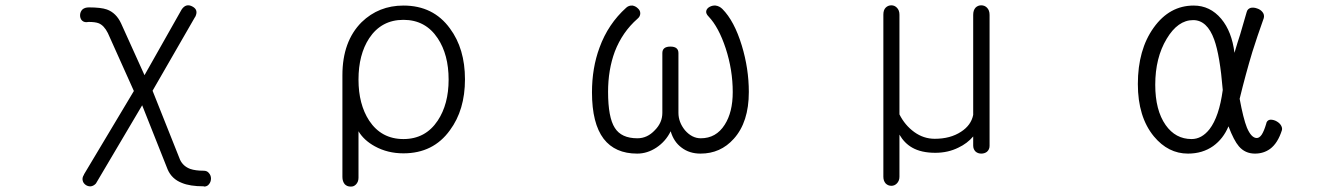

<svg xmlns="http://www.w3.org/2000/svg" viewBox="-20 -560 5040 722"><path d="M712.9 -495.1 713.9 -496.1Q727.5 -522.5 704.1 -535.2Q679.7 -548.8 663.1 -524.4L523.4 -277.3L435.5 -471.7Q417 -511.7 381.8 -524.4Q359.4 -532.2 314.5 -532.2Q298.8 -532.2 290 -524.4Q282.2 -516.6 281.2 -504.9Q280.3 -494.1 286.1 -485.4Q293 -476.6 304.7 -476.6L313.5 -477.5Q337.9 -477.5 350.6 -472.7Q371.1 -464.8 385.7 -435.5L483.4 -217.8L295.9 95.7V96.7Q288.1 108.4 291 119.1Q293 128.9 302.7 135.7Q311.5 141.6 322.3 140.6Q333 138.7 340.8 129.9L514.6 -164.1L610.4 77.1Q626 113.3 664.1 127.9Q694.3 140.6 746.1 140.6L747.1 141.6Q759.8 141.6 766.6 131.8Q773.4 123 773.4 111.3Q773.4 99.6 765.6 90.8Q758.8 82 746.1 82Q714.8 82 695.3 75.2Q668.9 65.4 657.2 41L553.7 -218.8Z M1267.6 105.5Q1267.6 122.1 1276.4 132.8Q1285.2 141.6 1297.9 141.6Q1309.6 142.6 1318.4 133.8Q1328.1 124 1328.1 108.4V-66.4Q1348.6 -32.2 1389.6 -9.8Q1437.5 16.6 1497.1 16.6Q1609.4 16.6 1671.9 -70.3Q1728.5 -146.5 1728.5 -261.7Q1728.5 -377 1671.9 -453.1Q1609.4 -539.1 1497.1 -539.1Q1404.3 -539.1 1339.8 -476.6Q1267.6 -404.3 1267.6 -277.3ZM1497.1 -485.4Q1580.1 -485.4 1626 -416Q1667 -354.5 1667 -260.7Q1667 -168 1626 -106.4Q1580.1 -37.1 1497.1 -37.1Q1414.1 -37.1 1368.2 -106.4Q1328.1 -168 1328.1 -260.7Q1328.1 -354.5 1368.2 -416Q1414.1 -485.4 1497.1 -485.4Z M2335 -531.2Q2266.6 -469.7 2234.4 -380.9Q2206.1 -304.7 2206.1 -212.9Q2206.1 -95.7 2250 -38.1Q2293 17.6 2376 17.6Q2414.1 17.6 2448.2 -4.9Q2483.4 -28.3 2502 -66.4Q2513.7 -26.4 2543 -4.9Q2572.3 17.6 2614.3 17.6Q2689.5 17.6 2739.3 -38.1Q2795.9 -100.6 2795.9 -213.9Q2795.9 -301.8 2769.5 -388.7Q2741.2 -481.4 2696.3 -526.4Q2685.5 -537.1 2670.9 -539.1Q2659.2 -540 2648.4 -534.2Q2637.7 -528.3 2635.7 -518.6Q2633.8 -508.8 2644.5 -498Q2682.6 -458 2709 -377.9Q2735.4 -296.9 2735.4 -213.9Q2735.4 -137.7 2705.1 -90.8Q2672.9 -40 2615.2 -40Q2582 -40 2555.7 -70.3Q2531.2 -100.6 2531.2 -135.7V-360.4Q2531.2 -384.8 2501 -384.8Q2470.7 -384.8 2470.7 -360.4V-135.7Q2470.7 -98.6 2442.4 -70.3Q2414.1 -40 2377 -40Q2316.4 -40 2292 -79.1Q2266.6 -118.2 2266.6 -214.8Q2266.6 -297.9 2292 -366.2Q2320.3 -439.5 2377 -489.3Q2387.7 -498 2387.7 -509.8Q2387.7 -520.5 2378.9 -528.3Q2370.1 -537.1 2358.4 -539.1Q2344.7 -540 2335 -531.2Z M3362.3 104.5V-53.7Q3380.9 -21.5 3410.2 -4.9Q3444.3 14.6 3497.1 14.6Q3544.9 14.6 3584 -4.9Q3617.2 -20.5 3639.6 -46.9V-12.7Q3639.6 1 3648.4 9.8Q3657.2 17.6 3669.9 17.6Q3682.6 17.6 3691.4 10.7Q3701.2 2 3701.2 -11.7V-503.9Q3701.2 -521.5 3691.4 -531.2Q3682.6 -540 3669.9 -540Q3657.2 -540 3648.4 -531.2Q3639.6 -521.5 3639.6 -503.9V-127.9Q3631.8 -88.9 3593.8 -64.5Q3553.7 -38.1 3495.1 -38.1Q3453.1 -38.1 3418 -63.5Q3382.8 -88.9 3362.3 -129.9V-504.9Q3362.3 -521.5 3352.5 -531.2Q3343.8 -540 3332 -540Q3319.3 -540 3310.5 -531.2Q3301.8 -522.5 3301.8 -504.9V104.5Q3301.8 120.1 3310.5 129.9Q3319.3 138.7 3332 138.7Q3343.8 138.7 3352.5 129.9Q3362.3 120.1 3362.3 104.5Z M4732.4 -492.2Q4735.4 -504.9 4727.5 -514.6Q4719.7 -524.4 4707 -528.3Q4693.4 -533.2 4682.6 -530.3Q4670.9 -526.4 4668 -514.6Q4654.3 -468.8 4643.6 -430.7Q4633.8 -401.4 4622.1 -361.3Q4612.3 -441.4 4572.3 -489.3Q4530.3 -539.1 4468.8 -539.1Q4377.9 -539.1 4318.4 -456.1Q4258.8 -373 4258.8 -244.1Q4258.8 -120.1 4319.3 -46.9Q4373 17.6 4447.3 17.6Q4502 17.6 4542 -10.7Q4580.1 -38.1 4599.6 -85Q4620.1 -31.2 4638.7 -9.8Q4662.1 17.6 4699.2 17.6Q4731.4 17.6 4755.9 0Q4785.2 -21.5 4800.8 -71.3Q4802.7 -81.1 4794.9 -91.8Q4788.1 -100.6 4775.4 -106.4Q4762.7 -111.3 4753.9 -109.4Q4743.2 -106.4 4741.2 -93.8Q4733.4 -67.4 4724.6 -53.7Q4715.8 -41 4706.1 -41Q4685.5 -41 4668.9 -80.1Q4655.3 -114.3 4641.6 -188.5Q4664.1 -281.2 4689.5 -365.2Q4707 -420.9 4732.4 -492.2ZM4466.8 -484.4Q4519.5 -484.4 4545.9 -411.1Q4567.4 -351.6 4578.1 -221.7Q4564.5 -121.1 4528.3 -74.2Q4499 -37.1 4460.9 -37.1Q4400.4 -37.1 4363.3 -89.8Q4324.2 -145.5 4324.2 -241.2Q4324.2 -342.8 4367.2 -414.1Q4409.2 -484.4 4466.8 -484.4Z"/></svg>

Font: GulimChe
Style: Regular
Weight: 400
Monospace: yes
Version: Version 2.21